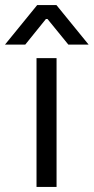

<svg xmlns="http://www.w3.org/2000/svg" viewBox="-67 -736 369 756"><path d="M76.8 0V-507H155.7V0ZM155.2 -716H79.4L-47.4 -560.3H32.4L116.9 -665L202.2 -560.3H282Z"/></svg>

Font: Hind Variable Light
Style: Regular
Weight: 300
Designer: Manushi Parikh, Satya Rajpurohit
Foundry: Indian Type Foundry
Version: Version 3.000